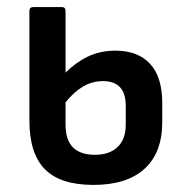

<svg xmlns="http://www.w3.org/2000/svg" viewBox="-20 -511 525 542"><path d="M244 11Q150 11 106.5 -33.5Q63 -78 63 -170V-480Q63 -491 74 -491H155Q165 -491 165 -480V-306Q194 -335 228.5 -351.5Q263 -368 306 -368Q369 -368 403.5 -331Q438 -294 438 -220V-166Q438 -80 388 -34.5Q338 11 244 11ZM165 -159Q165 -74 248 -74Q289 -74 312 -96Q335 -118 335 -159V-212Q335 -282 271 -282Q240 -282 214 -266.5Q188 -251 165 -222Z"/></svg>

Font: Sofia Sans Extra Cond
Style: Bold
Weight: 700
Width: 1
Designer: Botio Nikoltchev, Ani Petrova
Foundry: lettersoup
Version: Version 4.100; ttfautohint (v1.8.3)